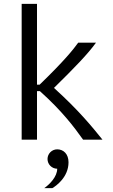

<svg xmlns="http://www.w3.org/2000/svg" viewBox="-20 -720 582 990"><path d="M275 50C247.5 50 225 72.5 225 100C225 127.5 247.5 150 275 150C275 190.8 236.7 230 208.3 250H250C268.3 239.2 333.3 194.2 333.3 116.7C333.3 74.2 307.5 50 275 50ZM91.7 -700V0H170.8V-250H185.8C300.8 -146.7 360.8 -66.7 408.3 0H508.3C455.8 -65 387.5 -150 258.3 -266.7C364.2 -370.8 431.7 -440 475 -500H383.3C357.5 -464.2 311.7 -406.7 184.2 -283.3H170.8V-700Z"/></svg>

Font: BoonHome
Style: Book
Weight: 400
Designer: Sungsit Sawaiwan
Foundry: Sungsit Sawaiwan
Version: Version 0.2